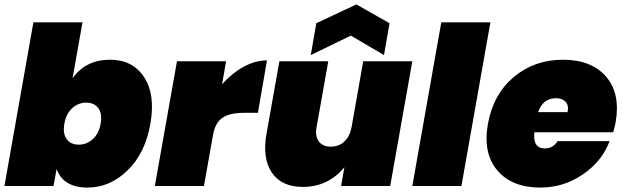

<svg xmlns="http://www.w3.org/2000/svg" viewBox="-20 -841 2822 868"><path d="M308 -487Q367 -571 478 -571Q579 -571 631 -493Q683 -415 660 -282Q637 -149 557 -71Q477 7 376 7Q266 7 236 -77L222 0H0L131 -740H353ZM399.5 -212Q427 -237 435 -282Q443 -327 424.5 -352Q406 -377 370 -377Q334 -377 306.5 -352Q279 -327 271 -282Q263 -237 281.5 -212Q300 -187 336 -187Q372 -187 399.5 -212Z M943 -231 902 0H680L780 -564H1002L984 -460Q1027 -509 1080.5 -538.5Q1134 -568 1187 -568L1146 -331H1083Q1020 -331 986.5 -309Q953 -287 943 -231Z M1844 -564 1744 0H1522L1537 -85Q1463 4 1349 4Q1252 4 1208.5 -61.5Q1165 -127 1185 -237L1243 -564H1464L1411 -265Q1404 -225 1421.5 -201.5Q1439 -178 1475 -178Q1512 -178 1536.5 -201Q1561 -224 1569 -264L1622 -564ZM1741 -736 1716 -592 1566 -680 1385 -592 1410 -736 1591 -821Z M1844 0 1975 -740H2197L2066 0Z M2494 -397Q2434 -397 2413 -334H2546Q2552 -366 2536.5 -381.5Q2521 -397 2494 -397ZM2736 -203Q2702 -112 2615 -52.5Q2528 7 2423 7Q2294 7 2228 -71Q2162 -149 2186 -282Q2210 -415 2303 -493Q2396 -571 2525 -571Q2654 -571 2720 -494.5Q2786 -418 2763 -287Q2756 -254 2752 -243H2396Q2388 -170 2443 -170Q2480 -170 2501 -203Z"/></svg>

Font: Poppins Black
Style: Italic
Weight: 900
Italic angle: -10°
Designer: Ninad Kale (Devanagari), Jonny Pinhorn (Latin)
Foundry: Indian Type Foundry
Version: Version 3.200;PS 1.000;hotconv 16.6.54;makeotf.lib2.5.65590